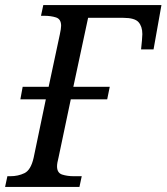

<svg xmlns="http://www.w3.org/2000/svg" viewBox="-39 -734 654 754"><path d="M-19 0 -10 -42H2Q32 -42 57 -54Q82 -66 93 -114L141 -344H41L50 -393H152L196 -599Q201 -622 201 -633Q201 -659 181 -665.5Q161 -672 134 -672H122L131 -714H595L564 -540H515Q517 -558 518.5 -575.5Q520 -593 520 -600Q520 -630 505 -647Q490 -664 445 -664H307L249 -393H392L382 -344H239L191 -116Q185 -93 185 -81Q185 -55 205 -48.5Q225 -42 251 -42H282L273 0Z"/></svg>

Font: Noto Serif SemiCondensed
Style: Italic
Weight: 400
Width: 4
Italic angle: -12°
Designer: Monotype Design Team
Foundry: Monotype Imaging Inc.
Version: Version 2.013